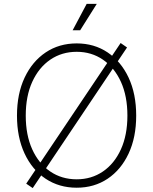

<svg xmlns="http://www.w3.org/2000/svg" viewBox="-20 -962 793 994"><path d="M377 9.8Q286.1 9.8 216.3 -36.6Q146.5 -83 107.2 -167.2Q67.9 -251.5 67.9 -363.3Q67.9 -476.1 107.4 -560.1Q147 -644 216.6 -690.7Q286.1 -737.3 377 -737.3Q467.8 -737.3 537.1 -690.7Q606.4 -644 645.8 -560.1Q685.1 -476.1 685.1 -363.3Q685.1 -251 645.8 -167Q606.4 -83 537.1 -36.6Q467.8 9.8 377 9.8ZM377 -33.7Q453.6 -33.7 512.9 -74.2Q572.3 -114.7 606 -189Q639.6 -263.2 639.6 -363.3Q639.6 -464.4 606 -538.3Q572.3 -612.3 512.9 -653.1Q453.6 -693.8 377 -693.8Q300.3 -693.8 240.7 -653.3Q181.2 -612.8 147.2 -538.8Q113.3 -464.8 113.3 -363.3Q113.3 -263.2 146.7 -189.2Q180.2 -115.2 239.7 -74.5Q299.3 -33.7 377 -33.7ZM149.4 11.7 115.7 -11.2 604.5 -739.3 637.7 -716.3ZM356 -805.2 428.7 -941.9H481L395 -805.2Z"/></svg>

Font: Inter ExtraLight
Style: Regular
Weight: 250
Designer: Rasmus Andersson
Foundry: rsms
Version: Version 4.001;git-66647c0bb